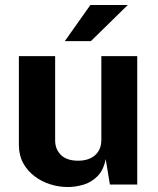

<svg xmlns="http://www.w3.org/2000/svg" viewBox="-20 -743 635 773"><path d="M253 10Q217 10 182.2 -1Q147.5 -12 119 -33.5Q90.5 -55 73.2 -86.5Q56 -118 56 -159.5V-517H202V-178Q202 -142 225.5 -119Q249 -96 294.5 -96Q337.5 -96 362.8 -118.2Q388 -140.5 388 -180.5V-517H532.5V0H422.5L405.5 -102.5Q396.5 -57 371.8 -32.8Q347 -8.5 315.2 0.8Q283.5 10 253 10ZM241 -577.5 344 -723H494.5L346 -577.5Z"/></svg>

Font: Public Sans Thin
Style: Bold
Weight: 700
Version: Version 2.001